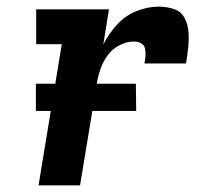

<svg xmlns="http://www.w3.org/2000/svg" viewBox="-20 -558 616 578"><path d="M96 0H221L271 -303Q274 -325 281.5 -347.5Q289 -370 303 -390Q317 -410 339 -421.5Q361 -433 383 -433Q395 -433 404.5 -428Q414 -423 416.5 -412Q419 -401 418 -389.5Q417 -378 415 -367H540Q544 -391 546.5 -414.5Q549 -438 547.5 -461Q546 -484 535.5 -504Q525 -524 503 -531Q481 -538 458 -538Q424 -538 390.5 -524.5Q357 -511 332 -483.5Q307 -456 291 -424L308 -530H89V-425H166ZM88 -224H390L389 -306H88Z"/></svg>

Font: Iosevka Sparkle
Style: Bold Italic
Weight: 700
Italic angle: -9°
Designer: Belleve Invis
Foundry: Belleve Invis
Version: Version 4.5.0; ttfautohint (v1.8.3)